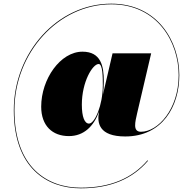

<svg xmlns="http://www.w3.org/2000/svg" viewBox="-20 -810 1050 1044"><path d="M544.5 -368.5C544.5 -450.5 529 -529 428.5 -529C308 -529 204 -380 204 -230C204 -126 265 -70 354.5 -70C435.5 -70 489.5 -123 518.5 -202.5C506.5 -141.5 518 -68 661 -68C862 -68 955 -231 955 -401C955 -584 838 -790 585 -790C292 -790 55 -524 55 -211C55 104 236 214 419 214C582 214 701 162 785 64L782 62C698.5 159 580.5 210.5 419 210.5C238.5 210.5 58.5 101.5 58.5 -211C58.5 -522 296.5 -786.5 585 -786.5C836 -786.5 951.5 -581.5 951.5 -401C951.5 -215.5 838.5 -93.5 746.5 -93.5C700.5 -93.5 715 -146.5 726 -195.5L802 -520H592L540 -297C543 -320 544.5 -344 544.5 -368.5ZM539 -346C539 -237 495 -138 464 -138C440 -138 425 -174 425 -241C425 -365 483.5 -462 516.5 -462C539 -462 539 -388 539 -346Z"/></svg>

Font: Bodoni* 48pt Fatface
Style: Regular
Weight: 900
Version: Version 2.3